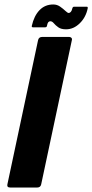

<svg xmlns="http://www.w3.org/2000/svg" viewBox="-20 -838 412 858"><path d="M164 -14Q161 0 146 0H26Q10 0 13 -14L150 -658Q153 -673 169 -673H289Q295 -673 299 -669Q303 -665 301 -658ZM127 -716Q121 -716 122 -722Q132 -767 156.5 -792.5Q181 -818 218 -818Q235 -818 248.5 -808.5Q262 -799 272 -789.5Q282 -780 287 -780Q292 -780 296.5 -785Q301 -790 303 -800Q305 -808 311 -808H368Q373 -808 372 -801Q364 -761 336.5 -734Q309 -707 275 -707Q253 -707 240.5 -716Q228 -725 220.5 -734Q213 -743 205 -743Q199 -743 195.5 -738.5Q192 -734 190 -723Q189 -716 182 -716Z"/></svg>

Font: Glory Thin ExtraBold
Style: Italic
Weight: 800
Italic angle: -12°
Version: Version 1.011